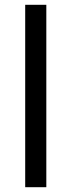

<svg xmlns="http://www.w3.org/2000/svg" viewBox="-20 -780 298 800"><path d="M173 0V-760H85V0Z"/></svg>

Font: Noto Sans Elbasan
Style: Regular
Weight: 400
Designer: Monotype Design Team
Foundry: Monotype Imaging Inc.
Version: Version 2.004